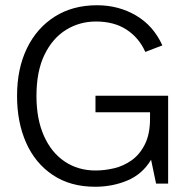

<svg xmlns="http://www.w3.org/2000/svg" viewBox="-20 -700 722 732"><path d="M343 12Q248 12 181 -33Q114 -78 79.5 -156Q45 -234 45 -334Q45 -438 82.5 -515.5Q120 -593 188.5 -636.5Q257 -680 350 -680Q432 -680 498.5 -641Q565 -602 599 -527L534 -502Q510 -556 462.5 -587Q415 -618 346 -618Q283 -618 231.5 -586Q180 -554 149.5 -491Q119 -428 119 -334Q119 -246 147.5 -182Q176 -118 227 -84Q278 -50 344 -50Q379 -50 415 -58.5Q451 -67 482 -89Q513 -111 532.5 -150Q552 -189 552 -248V-272H344V-335H621V0H575L556 -91Q523 -36 466 -12Q409 12 343 12Z"/></svg>

Font: Atkinson Hyperlegible Next Light
Style: Regular
Weight: 300
Designer: Elliott Scott, Megan Eiswerth, Linus Boman, Theodore Petrosky, Letters from Sweden
Foundry: Applied Design Works, Letters from Sweden
Version: Version 2.001